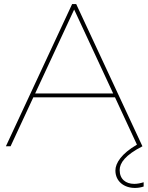

<svg xmlns="http://www.w3.org/2000/svg" viewBox="-20 -720 730 945"><path d="M9 0H32L144 -241H546L654 -8C578 36 548 83 548 119C548 173 591 205 644 205C658 205 672 203 687 198V177C671 182 655 185 641 185C599 185 569 162 569 117C569 82 597 43 681 0L355 -700H335ZM153 -260 345 -673 537 -260Z"/></svg>

Font: Chess Sans Thin
Style: Regular
Weight: 100
Designer: Wolf Bōese
Foundry: Wolf Bōese
Version: Version 7.223;Glyphs 3.3 (3306)